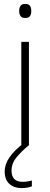

<svg xmlns="http://www.w3.org/2000/svg" viewBox="-20 -795 257 982"><path d="M108 -775Q127 -775 133.5 -765Q140 -755 140 -739Q140 -723 133.5 -713Q127 -703 108 -703Q92 -703 85 -713Q78 -723 78 -739Q78 -755 85 -765Q92 -775 108 -775ZM128 -581V-51H89V-581ZM39 77Q39 135 95 135Q109 135 121.5 133Q134 131 143 128V158Q133 162 120 164.5Q107 167 90 167Q52 167 28 145.5Q4 124 4 82Q4 45 29 9Q54 -27 102 -63L126 -51Q92 -23 65.5 8.5Q39 40 39 77Z"/></svg>

Font: Noto Sans Tamil UI ExtraLight
Style: Regular
Weight: 200
Designer: Jelle Bosma - Monotype Design Team
Foundry: Monotype Imaging Inc.
Version: Version 2.004; ttfautohint (v1.8.4.7-5d5b)